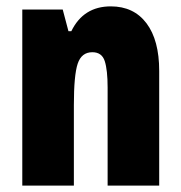

<svg xmlns="http://www.w3.org/2000/svg" viewBox="-20 -583 569 603"><path d="M328 -563Q400 -563 440 -510Q480 -457 480 -360V0H318V-308Q318 -363 309 -391Q300 -419 270 -419Q236 -419 224 -383Q212 -347 212 -253V0H50V-553H177L195 -485H204Q242 -563 328 -563Z"/></svg>

Font: Noto Sans Thai Looped ExtraCondensed Black
Style: Regular
Weight: 900
Width: 2
Designer: Sasikarn Vongin, Ben Mitchell
Foundry: The Fontpad Ltd
Version: Version 1.001; ttfautohint (v1.8.4.7-5d5b)